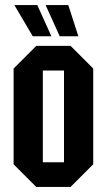

<svg xmlns="http://www.w3.org/2000/svg" viewBox="-20 -742 424 762"><path d="M34 -90V-470L124 -560H260L350 -470V-90L260 0H124ZM150 -98H234V-462H150ZM251 -722 291 -598H217L161 -722ZM128 -722 184 -598H110L37 -722Z"/></svg>

Font: Tektur Condensed Medium
Style: Regular
Weight: 500
Width: 3
Designer: Adam Jagosz
Foundry: Adam Jagosz
Version: Version 1.005;gftools[0.9.30]